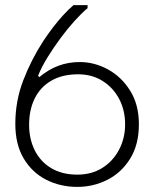

<svg xmlns="http://www.w3.org/2000/svg" viewBox="-20 -732 592 752"><path d="M40 -247Q40 -166 73 -111Q106 -56 161 -28Q216 0 283 0Q346 0 401 -28Q456 -56 490 -111Q524 -166 524 -245Q524 -322 490 -376.5Q456 -431 403 -460Q350 -489 292 -489Q248 -489 209 -474.5Q170 -460 134 -430L129 -435Q143 -470 166.5 -508Q190 -546 217 -582.5Q244 -619 272 -650Q300 -681 323 -700V-712H268Q247 -694 226.5 -671.5Q206 -649 187 -624Q168 -599 150 -572Q102 -498 71 -417Q40 -336 40 -247ZM94 -243Q94 -302 116 -346.5Q138 -391 181 -416Q224 -441 286 -441Q341 -441 382.5 -414.5Q424 -388 447 -344Q470 -300 470 -245Q470 -191 446.5 -146Q423 -101 381 -74.5Q339 -48 283 -48Q223 -48 180.5 -73.5Q138 -99 116 -143.5Q94 -188 94 -243Z"/></svg>

Font: Phudu Light
Style: Regular
Weight: 300
Version: Version 1.005;gftools[0.9.23]